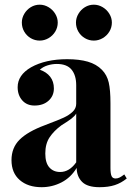

<svg xmlns="http://www.w3.org/2000/svg" viewBox="-20 -780 558 807"><path d="M28.8 0ZM408.7 -486.3Q429.7 -464.8 437 -433.3Q444.3 -401.9 444.3 -346.2V-74.2Q444.3 -49.8 449 -39.8Q453.6 -29.8 465.8 -29.8Q475.1 -29.8 483.4 -34.2Q491.7 -38.6 502.4 -46.9L512.7 -29.8Q489.3 -10.7 462.4 -2Q435.5 6.8 398.4 6.8Q347.2 6.8 325 -15.6Q302.7 -38.1 302.2 -74.2Q277.8 -33.7 238.5 -13.4Q199.2 6.8 154.8 6.8Q97.7 6.8 63 -23.2Q28.3 -53.2 28.3 -106.9Q28.3 -159.2 62.5 -193.1Q96.7 -227.1 168.9 -253.9Q176.3 -256.3 181.2 -258.8Q224.6 -274.9 247.8 -285.6Q271 -296.4 285.6 -310.5Q300.3 -324.7 300.3 -343.8V-421.9Q300.3 -463.4 280.8 -487.3Q261.2 -511.2 218.8 -511.2Q199.2 -511.2 179.7 -505.1Q160.2 -499 147.5 -486.8Q175.3 -477.5 190.9 -457.5Q206.5 -437.5 206.5 -408.2Q206.5 -377 184.1 -356.7Q161.6 -336.4 125 -336.4Q92.8 -336.4 73.5 -358.2Q54.2 -379.9 54.2 -413.6Q54.2 -464.4 110.4 -497.1Q171.4 -531.2 262.2 -531.2Q313 -531.2 349.1 -520.8Q385.3 -510.3 408.7 -486.3ZM238.3 -253.4Q206.5 -230 188.5 -202.9Q170.4 -175.8 170.4 -134.8Q170.4 -95.2 187.5 -76.2Q204.6 -57.1 232.9 -57.1Q271.5 -57.1 300.3 -97.7V-302.7Q293.9 -292 280 -281.2Q266.1 -270.5 238.3 -253.4ZM222.7 -685.1Q222.7 -664.6 212.2 -647.2Q201.7 -629.9 184.1 -619.6Q166.5 -609.4 147 -609.4Q126.5 -609.4 109.1 -619.6Q91.8 -629.9 81.8 -647.2Q71.8 -664.6 71.8 -685.1Q71.8 -704.6 82 -721.9Q92.3 -739.3 109.4 -749.8Q126.5 -760.3 147 -760.3Q166.5 -760.3 184.1 -749.8Q201.7 -739.3 212.2 -721.9Q222.7 -704.6 222.7 -685.1ZM450.2 -685.1Q450.2 -664.6 439.7 -647.2Q429.2 -629.9 411.6 -619.6Q394 -609.4 374.5 -609.4Q354 -609.4 336.7 -619.6Q319.3 -629.9 309.3 -647.2Q299.3 -664.6 299.3 -685.1Q299.3 -704.6 309.6 -721.9Q319.8 -739.3 336.9 -749.8Q354 -760.3 374.5 -760.3Q394 -760.3 411.6 -749.8Q429.2 -739.3 439.7 -721.9Q450.2 -704.6 450.2 -685.1Z"/></svg>

Font: TypoPRO Playfair Display
Style: Bold
Weight: 700
Designer: Claus Eggers Sørensen
Foundry: Claus Eggers Sørensen
Version: Version 1.004;PS 001.004;hotconv 1.0.70;makeotf.lib2.5.58329